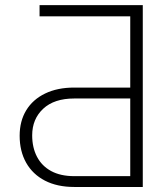

<svg xmlns="http://www.w3.org/2000/svg" viewBox="-20 -743 645 763"><path d="M547.4 0H274.9Q207.5 0 158.7 -25.1Q109.9 -50.3 84 -96.2Q58.1 -142.1 58.1 -203.6Q58.1 -261.7 84.2 -304.7Q110.4 -347.7 159.2 -371.3Q208 -395 274.9 -395H497.6V-678.2H137.2V-722.7H547.4ZM497.6 -43V-351.6H274.9Q195.3 -351.6 151.6 -310.8Q107.9 -270 107.9 -205.1Q107.9 -156.7 127 -120.1Q146 -83.5 183.3 -63.2Q220.7 -43 274.9 -43Z"/></svg>

Font: Inter ExtraLight
Style: Regular
Weight: 250
Designer: Rasmus Andersson
Foundry: rsms
Version: Version 4.001;git-66647c0bb